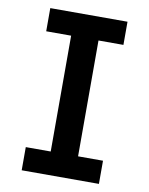

<svg xmlns="http://www.w3.org/2000/svg" viewBox="-83 -796 666 857"><g transform="rotate(10 250.0 -367.5)"><path d="M75 0V-105H188V-630H75V-735H425V-630H312V-105H425V0Z"/></g></svg>

Font: Iosevka Extrabold
Style: Regular
Weight: 800
Monospace: yes
Designer: Belleve Invis
Foundry: Belleve Invis
Version: Version 32.5.0; ttfautohint (v1.8.4)